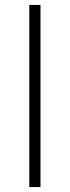

<svg xmlns="http://www.w3.org/2000/svg" viewBox="-20 -760 284 780"><path d="M99 0V-740H144.5V0Z"/></svg>

Font: Encode Sans SemiExpanded ExtraLight
Style: Regular
Weight: 250
Width: 6
Designer: Multiple Designers
Foundry: Impallari Type
Version: Version 3.002